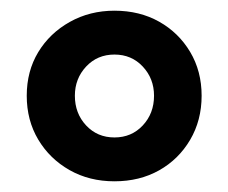

<svg xmlns="http://www.w3.org/2000/svg" viewBox="-20 -735 427 359"><path d="M194 -396Q147 -396 110 -417Q73 -438 51.5 -474Q30 -510 30 -556Q30 -602 51.5 -637.5Q73 -673 110.5 -694Q148 -715 194 -715Q241 -715 277.5 -694.5Q314 -674 335.5 -638Q357 -602 357 -556Q357 -510 335.5 -473.5Q314 -437 277.5 -416.5Q241 -396 194 -396ZM194 -478Q226 -478 247 -500.5Q268 -523 268 -556Q268 -588 247 -610.5Q226 -633 194 -633Q162 -633 141 -610.5Q120 -588 120 -556Q120 -523 141 -500.5Q162 -478 194 -478Z"/></svg>

Font: Nunito Sans 10pt ExtraBold
Style: Regular
Weight: 800
Designer: Vernon Adams
Foundry: Vernon Adams
Version: Version 3.101;gftools[0.9.27]